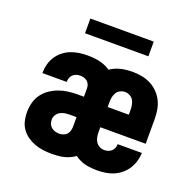

<svg xmlns="http://www.w3.org/2000/svg" viewBox="-126 -842 1002 982"><g transform="rotate(20 375.0 -351.0)"><path d="M254 8Q230 8 206.5 5Q183 2 161 -6Q139 -14 119.5 -27.5Q100 -41 86.5 -60Q73 -79 67.5 -102Q62 -125 62 -149Q62 -175 68.5 -200.5Q75 -226 90 -247Q105 -268 126.5 -283Q148 -298 172 -307Q196 -316 222 -319.5Q248 -323 274 -323H309V-367Q309 -378 305.5 -388Q302 -398 294 -405Q286 -412 275.5 -415Q265 -418 254 -418Q243 -418 233 -414.5Q223 -411 215 -403.5Q207 -396 203.5 -385.5Q200 -375 200 -365V-364H68V-367Q68 -390 74 -412.5Q80 -435 92.5 -454.5Q105 -474 123.5 -489Q142 -504 163.5 -512.5Q185 -521 208 -524.5Q231 -528 254 -528Q278 -528 301 -525Q324 -522 346 -513.5Q368 -505 386.5 -490.5Q405 -476 417.5 -456.5Q430 -437 435.5 -414Q441 -391 441 -367V-153Q440 -129 434 -106.5Q428 -84 415.5 -64.5Q403 -45 384.5 -30.5Q366 -16 344.5 -7Q323 2 300 5Q277 8 254 8ZM254 -102Q265 -102 276.5 -106Q288 -110 295.5 -118.5Q303 -127 306 -138.5Q309 -150 309 -161V-212H274Q260 -212 246.5 -210Q233 -208 221 -201.5Q209 -195 201.5 -183Q194 -171 194 -158Q194 -146 198 -135Q202 -124 211 -116.5Q220 -109 231 -105.5Q242 -102 254 -102ZM500 8Q475 8 449.5 4Q424 0 401.5 -11.5Q379 -23 360.5 -40.5Q342 -58 330 -80.5Q318 -103 313.5 -128Q309 -153 309 -179V-341Q309 -366 313.5 -391Q318 -416 329.5 -438.5Q341 -461 359.5 -479Q378 -497 400.5 -508Q423 -519 448 -523.5Q473 -528 499 -528Q524 -528 549 -523.5Q574 -519 596.5 -508Q619 -497 637.5 -479Q656 -461 667.5 -438.5Q679 -416 683.5 -391Q688 -366 688 -341V-205H441V-179Q441 -165 443.5 -151.5Q446 -138 453.5 -126.5Q461 -115 473.5 -108.5Q486 -102 500 -102Q510 -102 520.5 -105.5Q531 -109 538.5 -116Q546 -123 550 -133Q554 -143 554 -154H686Q685 -131 678.5 -108.5Q672 -86 659.5 -66.5Q647 -47 629 -32Q611 -17 590 -8Q569 1 546 4.5Q523 8 500 8ZM441 -315H556V-341Q556 -355 553.5 -368.5Q551 -382 544 -393.5Q537 -405 524.5 -411.5Q512 -418 499 -418Q485 -418 472.5 -411.5Q460 -405 453 -393.5Q446 -382 443.5 -368.5Q441 -355 441 -341ZM203 -630V-710H548V-630Z"/></g></svg>

Font: Iosevka Aile Extrabold
Style: Regular
Weight: 800
Designer: Belleve Invis
Foundry: Belleve Invis
Version: Version 27.3.5; ttfautohint (v1.8.4)